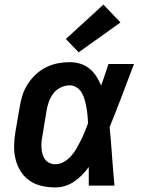

<svg xmlns="http://www.w3.org/2000/svg" viewBox="-20 -809 640 837"><path d="M221 8Q191 8 162 1.5Q133 -5 109.5 -21Q86 -37 70.5 -61.5Q55 -86 48 -114Q41 -142 41.5 -172.5Q42 -203 47 -233L66 -343Q70 -369 78 -394Q86 -419 101 -442.5Q116 -466 136.5 -485Q157 -504 181.5 -516Q206 -528 232 -533Q258 -538 284 -538Q308 -538 330.5 -531Q353 -524 370.5 -509.5Q388 -495 400 -476Q412 -457 421 -436Q429 -459 437 -482.5Q445 -506 453 -530H564Q538 -461 512 -392.5Q486 -324 458 -255Q464 -192 468.5 -128Q473 -64 479 0H367Q367 -20 367 -40.5Q367 -61 367 -81Q354 -63 338 -46.5Q322 -30 303.5 -17.5Q285 -5 264 1.5Q243 8 221 8ZM221 -93Q241 -93 259 -103.5Q277 -114 290.5 -129.5Q304 -145 314 -162.5Q324 -180 333 -198Q342 -216 349.5 -234.5Q357 -253 364 -272Q363 -289 361.5 -306Q360 -323 357 -339.5Q354 -356 349.5 -372.5Q345 -389 337 -403.5Q329 -418 315 -427.5Q301 -437 284 -437Q264 -437 244.5 -427.5Q225 -418 212.5 -401.5Q200 -385 193 -365.5Q186 -346 183 -327L165 -217Q162 -203 161 -189.5Q160 -176 161 -162.5Q162 -149 165.5 -136.5Q169 -124 176.5 -114Q184 -104 196 -98.5Q208 -93 221 -93ZM323 -581 267 -639 431 -789 505 -711Z"/></svg>

Font: Iosevka Curly Extended Oblique
Style: Bold
Weight: 700
Width: 7
Italic angle: -9°
Monospace: yes
Designer: Belleve Invis
Foundry: Belleve Invis
Version: Version 11.1.0; ttfautohint (v1.8.3)